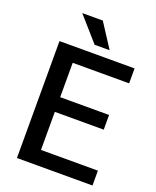

<svg xmlns="http://www.w3.org/2000/svg" viewBox="-163 -1001 894 1097"><g transform="rotate(20 283.5 -453.0)"><path d="M535.6 -90.3H189.5V-321.8H486.8V-411.1H189.5V-620.1H532.7V-710.9H76.2V0H535.6ZM268.6 -905.8H143.6L272 -759.8H363.3Z"/></g></svg>

Font: Bert Sans Medium
Style: Regular
Weight: 500
Designer: Christian Robertson (Google), Cristiano Sobral
Foundry: Google, Cristiano Sobral
Version: Version 3.101